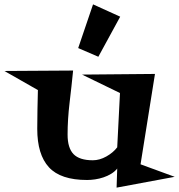

<svg xmlns="http://www.w3.org/2000/svg" viewBox="-110 -817 824 884"><path d="M694.3 -2.9 426.8 46.9 429.7 -41Q418.9 -27.3 402.3 -17.1Q385.7 -6.8 366.7 -0.5Q347.7 5.9 328.1 8.8Q308.6 11.7 291 11.7Q168.9 11.7 115.2 -46.9Q61.5 -105.5 61.5 -223.6Q61.5 -269.5 62.5 -313.5Q63.5 -357.4 64.5 -402.3Q26.4 -424.8 -12.7 -446.3Q-51.8 -467.8 -89.8 -490.2L226.6 -492.2Q219.7 -421.9 210.4 -344.2Q201.2 -266.6 201.2 -197.3Q201.2 -135.7 228.5 -107.4Q255.9 -79.1 317.4 -79.1Q348.6 -79.1 379.9 -96.7Q411.1 -114.3 429.7 -138.7L442.4 -388.7L267.6 -473.6L603.5 -476.6L537.1 -60.5ZM443.4 -740.2 342.8 -555.7 250 -595.7 318.4 -796.9Z"/></svg>

Font: Fontdiner Swanky
Style: Regular
Weight: 400
Designer: Font Diner, Inc
Foundry: Font Diner, Inc
Version: Version 1.001